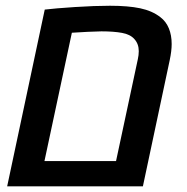

<svg xmlns="http://www.w3.org/2000/svg" viewBox="-20 -661 664 681"><path d="M370.1 -640.6Q434.6 -640.6 477.3 -631.6Q520 -622.6 548.8 -600.1Q568.8 -585 578.9 -560.5Q588.9 -536.1 588.9 -504.9Q588.9 -480.5 582 -447.8L486.8 0H5.4L138.7 -627Q173.8 -631.3 245.1 -636Q316.4 -640.6 370.1 -640.6ZM391.6 -89.8 468.8 -450.7Q472.2 -465.8 472.2 -479.5Q472.2 -505.4 456.5 -522.5Q441.9 -539.1 412.6 -544.4Q383.3 -549.8 339.8 -549.8Q293.9 -548.8 234.9 -544.9L137.7 -89.8Z"/></svg>

Font: Viking Open Sans Light
Style: Bold Italic
Weight: 600
Italic angle: -12°
Foundry: Ascender Corporation
Version: Version 2.000